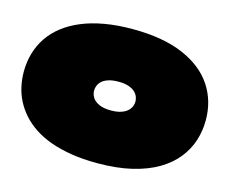

<svg xmlns="http://www.w3.org/2000/svg" viewBox="-110 -936 1340 1121"><g transform="rotate(15 560.0 -375.0)"><path d="M560 -780Q468 -780 391.5 -766.5Q315 -753 254 -727.5Q193 -702 147.5 -666.5Q102 -631 71.5 -586Q41 -541 25.5 -488Q10 -435 10 -376Q10 -331 19.5 -287Q29 -243 49.5 -203Q70 -163 101.5 -127.5Q133 -92 176.5 -63Q220 -34 277 -13.5Q334 7 404.5 18.5Q475 30 560 30Q679 30 769.5 8.5Q860 -13 925 -51.5Q990 -90 1031 -141.5Q1072 -193 1091 -252.5Q1110 -312 1110 -376Q1110 -494 1049 -585Q988 -676 866 -728Q744 -780 560 -780ZM561 -462Q596 -462 620 -454Q644 -446 658 -433.5Q672 -421 678.5 -406Q685 -391 685 -376Q685 -363 681 -350.5Q677 -338 667.5 -326.5Q658 -315 643.5 -306.5Q629 -298 608.5 -293Q588 -288 561 -288Q515 -288 487 -301Q459 -314 447 -334Q435 -354 435 -375Q435 -391 441.5 -406.5Q448 -422 462.5 -434.5Q477 -447 501.5 -454.5Q526 -462 561 -462Z"/></g></svg>

Font: Climate Crisis
Style: Regular
Weight: 400
Version: Version 1.003